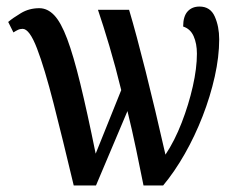

<svg xmlns="http://www.w3.org/2000/svg" viewBox="-20 -566 723 586"><path d="M205 0Q171 -143 143.5 -250.5Q116 -358 93 -418Q70 -478 49 -478Q41 -478 34 -474.5Q27 -471 21 -467L5 -499Q19 -511 44 -526Q69 -541 100 -541Q125 -541 145.5 -519.5Q166 -498 185 -447.5Q204 -397 225 -311Q246 -225 272 -97L350 -291Q333 -361 314 -425Q295 -489 279 -536H374Q396 -462 424.5 -348.5Q453 -235 485 -94Q513 -136 534.5 -191.5Q556 -247 568.5 -302.5Q581 -358 581 -402Q581 -433 571 -455.5Q561 -478 539 -485Q539 -516 552.5 -531Q566 -546 589 -546Q622 -546 635.5 -515.5Q649 -485 649 -446Q649 -393 635.5 -332.5Q622 -272 598.5 -211.5Q575 -151 544 -96.5Q513 -42 478 0H418Q408 -50 395.5 -110Q383 -170 369 -227L273 0Z"/></svg>

Font: Noto Serif ExtraCondensed Medium
Style: Regular
Weight: 500
Width: 2
Designer: Monotype Design Team
Foundry: Monotype Imaging Inc.
Version: Version 2.015